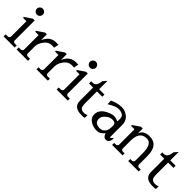

<svg xmlns="http://www.w3.org/2000/svg" viewBox="204 -1863 3000 3000"><g transform="rotate(45 1704.5 -363.0)"><path d="M105.5 -627.5Q86 -647 86 -674Q86 -701 105.5 -720.5Q125 -740 152 -740Q179 -740 198.5 -720.5Q218 -701 218 -674Q218 -647 198.5 -627.5Q179 -608 152 -608Q125 -608 105.5 -627.5ZM192 -75Q199 -45 228 -45H270V0H25V-45L78 -46Q98 -50 109 -75V-420H34V-440L153 -520H192Z M675 -515H677Q705 -515 724 -513Q709 -455 709 -434Q689 -437 662 -437Q583 -437 531.5 -368.5Q480 -300 480 -232V-75Q487 -45 516 -45H564V0H313V-45L366 -46Q386 -50 397 -75V-401H322V-421L441 -501H480V-372Q539 -515 675 -515Z M1114 -515H1116Q1144 -515 1163 -513Q1148 -455 1148 -434Q1128 -437 1101 -437Q1022 -437 970.5 -368.5Q919 -300 919 -232V-75Q926 -45 955 -45H1003V0H752V-45L805 -46Q825 -50 836 -75V-401H761V-421L880 -501H919V-372Q978 -515 1114 -515Z M1278.5 -627.5Q1259 -647 1259 -674Q1259 -701 1278.5 -720.5Q1298 -740 1325 -740Q1352 -740 1371.5 -720.5Q1391 -701 1391 -674Q1391 -647 1371.5 -627.5Q1352 -608 1325 -608Q1298 -608 1278.5 -627.5ZM1365 -75Q1372 -45 1401 -45H1443V0H1198V-45L1251 -46Q1271 -50 1282 -75V-420H1207V-440L1326 -520H1365Z M1752 9Q1579 9 1579 -130V-424H1488V-472H1526Q1600 -476 1610 -596L1664 -658V-472H1782V-424H1664V-165Q1664 -88 1687.5 -65.5Q1711 -43 1755 -43Q1799 -43 1822 -60V3Q1807 9 1782 9Z M2366 -53Q2350 13 2296.5 13Q2243 13 2221 -58Q2166 14 2095 14Q2009 14 1948 -28.5Q1887 -71 1887 -135V-138Q1887 -250 2013 -309Q2083 -342 2124 -342Q2165 -342 2221 -318L2222 -362Q2222 -417 2204 -435Q2165 -471 2101 -471Q2037 -471 1922 -399L1920 -477Q2016 -525 2116 -525H2121Q2182 -525 2243 -481Q2275 -458 2294.5 -420Q2314 -382 2314 -335V-66Q2320 -59 2329 -59Q2331 -59 2366 -98ZM2221 -239Q2213 -284 2148 -284H2142Q2092 -284 2039 -239Q1986 -194 1986 -143Q1986 -136 1987 -129Q1997 -47 2098 -47Q2150 -47 2175 -72Q2200 -97 2207 -114Q2214 -131 2217.5 -157Q2221 -183 2221 -191Z M2580 -416Q2617 -511 2743 -511Q2936 -510 2936 -264V-75Q2943 -45 2972 -45H3010V0H2779V-45L2822 -46Q2842 -50 2853 -75V-244Q2853 -456 2736 -456Q2580 -456 2580 -253V-75Q2587 -45 2616 -45H2654V0H2423V-45L2466 -46Q2486 -50 2497 -75V-420H2422V-440L2541 -520H2580Z M3324 9Q3151 9 3151 -130V-424H3060V-472H3098Q3172 -476 3182 -596L3236 -658V-472H3354V-424H3236V-165Q3236 -88 3259.5 -65.5Q3283 -43 3327 -43Q3371 -43 3394 -60V3Q3379 9 3354 9Z"/></g></svg>

Font: Sawarabi Mincho
Style: Regular
Weight: 400
Version: Version 1.00